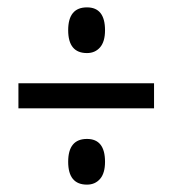

<svg xmlns="http://www.w3.org/2000/svg" viewBox="-20 -613 470 521"><path d="M216 -469Q165 -469 165 -531Q165 -593 216 -593Q265 -593 265 -531Q265 -500 251.5 -484.5Q238 -469 216 -469ZM30 -319V-387H398V-319ZM216 -112Q165 -112 165 -174Q165 -236 216 -236Q265 -236 265 -174Q265 -143 251.5 -127.5Q238 -112 216 -112Z"/></svg>

Font: Noto Sans Ethiopic ExtraCondensed
Style: Regular
Weight: 400
Width: 2
Designer: Monotype Design Team
Foundry: Monotype Imaging Inc.
Version: Version 2.102; ttfautohint (v1.8.4.7-5d5b)